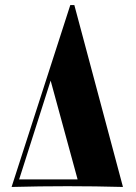

<svg xmlns="http://www.w3.org/2000/svg" viewBox="-20 -742 538 762"><path d="M468 0Q359 -3 248 -3Q137 -3 26 0L259 -722H275ZM56 -30H288L181 -422Z"/></svg>

Font: Playfair Display SC Black
Style: Regular
Weight: 900
Designer: Claus Eggers Sørensen
Foundry: Claus Eggers Sørensen
Version: Version 1.200; ttfautohint (v1.6)